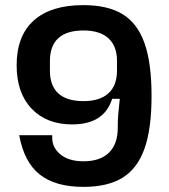

<svg xmlns="http://www.w3.org/2000/svg" viewBox="-20 -720 661 750"><path d="M572 -345Q572 -217 544.5 -139.5Q517 -62 459 -26Q401 10 306 10Q196 10 135 -38.5Q74 -87 55 -192H184V-181Q184 -143 216.5 -116.5Q249 -90 306 -90Q371 -90 405.5 -123.5Q440 -157 440 -221V-233Q440 -266 448 -334H418Q387 -234 262 -234Q162 -234 103.5 -295.5Q45 -357 45 -465Q45 -580 112 -640Q179 -700 305 -700Q401 -700 459 -664.5Q517 -629 544.5 -551.5Q572 -474 572 -345ZM306 -325Q370 -325 403.5 -355.5Q437 -386 437 -444V-482Q437 -540 403.5 -570.5Q370 -601 306 -601Q241 -601 208 -571Q175 -541 175 -482V-444Q175 -385 208 -355Q241 -325 306 -325Z"/></svg>

Font: Mozilla Headline BETA SemiBold
Style: Regular
Weight: 600
Designer: Studio DRAMA
Foundry: Studio DRAMA
Version: Version 0.100